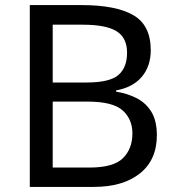

<svg xmlns="http://www.w3.org/2000/svg" viewBox="-20 -734 690 754"><path d="M301 -714Q435 -714 503.5 -674.5Q572 -635 572 -537Q572 -474 537 -432.5Q502 -391 436 -379V-374Q481 -367 517.5 -348Q554 -329 575 -294Q596 -259 596 -203Q596 -106 529.5 -53Q463 0 348 0H97V-714ZM319 -410Q411 -410 445 -439.5Q479 -469 479 -527Q479 -586 437.5 -611.5Q396 -637 305 -637H187V-410ZM187 -335V-76H331Q426 -76 463 -113Q500 -150 500 -210Q500 -266 461.5 -300.5Q423 -335 324 -335Z"/></svg>

Font: Noto Sans Deseret
Style: Regular
Weight: 400
Designer: Monotype Design Team
Foundry: Monotype Imaging Inc.
Version: Version 2.001; ttfautohint (v1.8.4.7-5d5b)